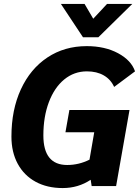

<svg xmlns="http://www.w3.org/2000/svg" viewBox="-20 -944 705 974"><path d="M332 -386H637L569 0H445L440 -32Q377 10 298 10Q219 10 160.5 -22Q102 -54 70 -113Q38 -172 38 -251Q38 -387 86 -491Q134 -595 220.5 -652.5Q307 -710 420 -710Q512 -710 579 -674Q646 -638 665 -582L559 -503Q542 -541 506.5 -561.5Q471 -582 421 -582Q356 -582 306 -541Q256 -500 228 -426Q200 -352 200 -257Q200 -107 321 -107Q380 -107 434 -134L458 -273H312ZM289 -924H409L453 -849L523 -924H651L479 -755H401Z"/></svg>

Font: Sarabun ExtraBold
Style: Italic
Weight: 800
Italic angle: -10°
Designer: Suppakit Chalermlarp | Katatrad Co.,Ltd.
Foundry: Cadson Demak Co.,Ltd.
Version: Version 1.000; ttfautohint (v1.6)